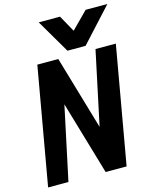

<svg xmlns="http://www.w3.org/2000/svg" viewBox="-143 -1093 946 1186"><g transform="rotate(-15 330.5 -500.0)"><path d="M348 -785 222 -1000H358L417 -894L522 -1000H661L464 -785ZM14 0 146 -750H280L418 -279L518 -750H648L516 0H382L244 -470L144 0Z"/></g></svg>

Font: Hermit
Style: Bold Italic
Weight: 700
Italic angle: -10°
Designer: Pablo Caro
Version: Version 2.000;PS 002.000;hotconv 1.0.88;makeotf.lib2.5.64775